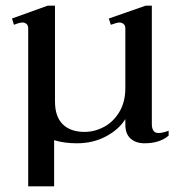

<svg xmlns="http://www.w3.org/2000/svg" viewBox="-20 -493 644 674"><path d="M572 -34V-17Q541 10 487 10Q457 10 438.5 -6.5Q420 -23 420 -55V-75Q398 -39 352.5 -14.5Q307 10 250 10Q205 10 170 -1V161H79V-156V-393Q79 -404 73 -409Q67 -414 59 -414Q49 -414 29 -406L22 -428L147 -473H173V-137Q173 -84 200 -57Q227 -30 277 -30Q312 -30 345 -47.5Q378 -65 399 -100Q420 -135 420 -184V-393Q420 -404 413.5 -409Q407 -414 399 -414Q391 -414 369 -406L362 -428L491 -473H513V-58Q513 -26 536 -26Q550 -26 572 -34Z"/></svg>

Font: TavirajRegular
Style: Regular
Weight: 400
Designer: Katatrad Team
Foundry: CadsonDemak
Version: Version 1.000